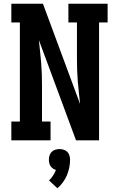

<svg xmlns="http://www.w3.org/2000/svg" viewBox="-20 -755 640 1033"><path d="M41 0V-101H87V-634H41V-735H211L411 -195Q408 -225 404.5 -256Q401 -287 398.5 -317.5Q396 -348 395 -379Q394 -410 394 -441V-634H348V-735H559V-634H513V0H389L189 -540Q192 -510 195.5 -479Q199 -448 201.5 -417.5Q204 -387 205 -356Q206 -325 206 -294V-101H252V0ZM289 258 244 216Q256 204 265.5 189.5Q275 175 281 159Q272 157 264.5 151.5Q257 146 252 138.5Q247 131 245 122Q243 113 243 104Q243 93 246.5 81.5Q250 70 258 62Q266 54 277.5 50.5Q289 47 300 47Q311 47 322.5 50.5Q334 54 342 62Q350 70 353.5 81.5Q357 93 357 104Q357 126 352.5 147.5Q348 169 339.5 189Q331 209 318 226.5Q305 244 289 258Z"/></svg>

Font: Iosevka HT Extended
Style: Bold
Weight: 700
Width: 7
Monospace: yes
Designer: Belleve Invis
Foundry: Belleve Invis
Version: Version 32.3.0; ttfautohint (v1.8.4)